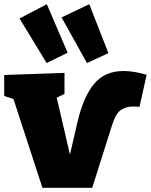

<svg xmlns="http://www.w3.org/2000/svg" viewBox="-24 -892 718 914"><path d="M674 -536 640 -383Q632 -384 624.5 -384.5Q617 -385 609 -385Q576 -385 551.5 -368.5Q527 -352 510 -298L415 2H178L40 -421L-4 -435V-535L283 -545V-445L246 -427L309 -156L345 -312Q374 -434 425 -494Q476 -554 564 -554Q613 -554 674 -536ZM198 -592 69 -804 199 -872 298 -641ZM390 -592 269 -809 401 -872 492 -639Z"/></svg>

Font: Bitter Black
Style: Regular
Weight: 900
Designer: Sol Matas, and Bitter project Authors
Foundry: Sol Matas
Version: Version 2.001